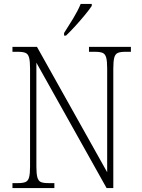

<svg xmlns="http://www.w3.org/2000/svg" viewBox="-20 -951 716 971"><path d="M43 0V-25H72Q96 -25 109 -30.5Q122 -36 127 -54Q132 -72 132 -109V-606Q132 -642 127 -660Q122 -678 109 -683.5Q96 -689 72 -689H43V-714H167L522 -80V-606Q522 -642 517 -660Q512 -678 499 -683.5Q486 -689 462 -689H430V-714H642V-689H613Q589 -689 576 -683.5Q563 -678 558 -660Q553 -642 553 -605V0H519L164 -634V-109Q164 -72 169 -54Q174 -36 186.5 -30.5Q199 -25 224 -25H255V0ZM304 -784Q326 -818 350 -857.5Q374 -897 388 -931H444V-921Q433 -904 410 -876Q387 -848 361 -819.5Q335 -791 314 -771H304Z"/></svg>

Font: Noto Serif Georgian SemiCondensed ExtraLight
Style: Regular
Weight: 200
Width: 4
Designer: Monotype Design Team, Akaki Razmadze
Foundry: Google LLC
Version: Version 2.003; ttfautohint (v1.8.4.7-5d5b)